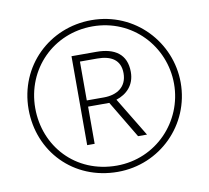

<svg xmlns="http://www.w3.org/2000/svg" viewBox="-80 -812 992 910"><g transform="rotate(-10 416.0 -357.0)"><path d="M416 8C619 8 782 -154 782 -357C782 -551 627 -722 416 -722C214 -722 50 -566 50 -357C50 -154 202 8 416 8ZM416 -22C217 -22 82 -174 82 -357C82 -545 227 -692 416 -692C608 -692 750 -538 750 -357C750 -176 606 -22 416 -22ZM294 -142H330V-321H432L539 -142H582L468 -330C518 -346 558 -384 558 -448C558 -533 502 -570 414 -570H294ZM411 -351H329V-538H412C479 -538 523 -512 523 -448C523 -382 475 -351 411 -351Z"/></g></svg>

Font: Noto Sans Ethiopic ExtraLight
Style: Regular
Weight: 200
Designer: Monotype Design Team
Foundry: Monotype Imaging Inc.
Version: Version 2.102